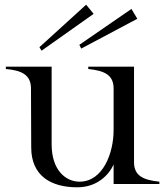

<svg xmlns="http://www.w3.org/2000/svg" viewBox="-20 -784 704 818"><path d="M309 14C394 14 444 -39 464 -83V0H659V-10C589 -17 551 -36 551 -93V-500H356V-490C426 -483 464 -464 464 -407V-229C464 -133 419 -10 319 -10C259 -10 200 -60 200 -169V-500H5V-490C74 -484 112 -464 112 -407L113 -156C113 -35 197 14 309 14ZM379 -725 347 -764 148 -583 157 -568ZM565 -704 540 -746 318 -593 326 -577Z"/></svg>

Font: Sprat
Style: Regular
Weight: 400
Designer: Ethan Nakache
Foundry: Collletttivo
Version: Version 2.000;Glyphs 3.2 (3217)